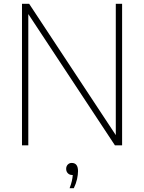

<svg xmlns="http://www.w3.org/2000/svg" viewBox="-20 -760 754 1004"><path d="M95 0V-740H132.5L585.5 -53.5V-740H618.5V0H581L128 -686.5V0ZM344 224Q352 203 355.8 186.2Q359.5 169.5 360.5 155H357Q343.5 155 334.8 146Q326 137 326 123Q326 109.5 334.2 100.8Q342.5 92 355 92Q388 92 388 135Q388 153 382.8 176.8Q377.5 200.5 366 224Z"/></svg>

Font: Encode Sans Th
Style: Regular
Weight: 100
Designer: Multiple Designers
Foundry: Impallari Type
Version: Version 3.002; ttfautohint (v1.8.3) -l 8 -r 50 -G 200 -x 14 